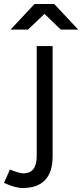

<svg xmlns="http://www.w3.org/2000/svg" viewBox="-73 -732 414 967"><path d="M41 215C141 215 192 161 192 56V-500H112V54C112 112 90 141 44 141C30 141 9 134 -23 122L-53 189C-16 206 16 215 41 215ZM233 -583H321L200 -712H101L-20 -583H68L151 -662Z"/></svg>

Font: HB Figtree Prototype
Style: Regular
Weight: 400
Designer: Alfredo Marco Pradil
Foundry: Hanken Design Co.®
Version: Version 1.002;Glyphs 3.2 (3228)